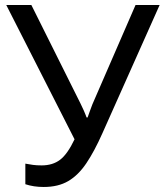

<svg xmlns="http://www.w3.org/2000/svg" viewBox="-20 -734 656 765"><path d="M154 11Q114 11 81 0V-82Q97 -79 111.5 -77Q126 -75 146 -75Q190 -75 219.5 -97.5Q249 -120 277 -179L5 -714H105L301 -321Q306 -311 313 -295.5Q320 -280 325 -266H329Q333 -277 338.5 -292.5Q344 -308 348 -318L520 -714H616L388 -203Q356 -131 324 -83.5Q292 -36 252 -12.5Q212 11 154 11Z"/></svg>

Font: Noto Sans Historical
Style: Regular
Weight: 400
Designer: Monotype Design Team
Foundry: Monotype Imaging Inc.
Version: Version 2.013; ttfautohint (v1.8.4.7-5d5b)